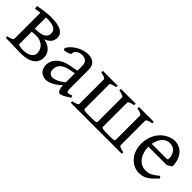

<svg xmlns="http://www.w3.org/2000/svg" viewBox="117 -1190 1926 1926"><g transform="rotate(45 1080.0 -227.0)"><path d="M319 -353C319 -304 284 -271 173 -271H168V-429C171 -430 173 -430 176 -430H184C288 -430 319 -399 319 -353ZM360 -117C360 -51 289 -34 233 -34C220 -34 191 -35 169 -47C168 -49 168 -50 168 -51V-226C179 -229 192 -231 227 -231C326 -231 360 -163 360 -117ZM310 -262C357 -281 394 -307 394 -371C394 -410 365 -469 206 -469C133 -469 41 -451 23 -447L27 -414L60 -418C71 -420 83 -422 95 -423V-51C95 -45 84 -33 27 -21V0H66C84 0 189 5 242 5C406 5 439 -75 439 -129C439 -211 375 -251 310 -262Z M584 -112C584 -181 642 -215 711 -227L769 -238V-111C708 -58 663 -49 637 -49C624 -49 584 -55 584 -112ZM917 -40 910 -62C882 -51 872 -49 862 -49C846 -49 842 -66 842 -87V-362C842 -430 802 -469 731 -469C648 -469 547 -409 518 -345L525 -326C527 -325 529 -325 532 -325C553 -325 608 -342 608 -354V-360C608 -390 638 -417 687 -420C733 -420 769 -405 769 -343V-275L669 -255C580 -238 504 -182 504 -91C504 -18 558 15 608 15C640 15 701 -2 769 -70C770 -22 785 15 808 15C830 15 873 -9 917 -40Z M1267 -413C1267 -413 1274 -408 1275 -404V-56C1275 -46 1265 -40 1231 -39H1150C1104 -39 1091 -46 1091 -56V-404C1091 -416 1128 -427 1160 -433V-454H950V-433C1004 -422 1018 -409 1018 -403V-51C1018 -45 1007 -33 950 -21V0H1673V-21C1618 -32 1604 -44 1604 -50V-403C1604 -409 1615 -421 1673 -433V-454H1463V-433C1517 -422 1531 -409 1531 -403V-56C1531 -42 1512 -40 1487 -39H1406C1360 -39 1348 -46 1348 -56V-403C1348 -409 1359 -421 1416 -433V-454H1206V-433C1248 -425 1266 -413 1267 -413Z M2042 -301C2042 -287 2036 -283 2023 -283H1815C1826 -350 1865 -418 1941 -418C2010 -418 2042 -359 2042 -301ZM1926 15C2003 15 2038 -9 2119 -95L2111 -106C2109 -110 2105 -113 2101 -115C2022 -51 1995 -50 1958 -50H1956C1869 -50 1811 -135 1811 -239H2068C2102 -254 2114 -263 2122 -272C2122 -380 2064 -469 1955 -469C1946 -469 1937 -468 1927 -466C1785 -431 1738 -301 1738 -212C1738 -68 1834 15 1926 15Z"/></g></svg>

Font: Temporarium
Style: Regular
Weight: 400
Version: Version 1.1